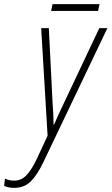

<svg xmlns="http://www.w3.org/2000/svg" viewBox="-130 -665 539 928"><path d="M-62 243Q-78 243 -90.5 240Q-103 237 -110 233L-106 198Q-97 203 -86 205.5Q-75 208 -61 208Q-28 208 -4 184Q20 160 46 107L100 -9L69 -529H106L124 -170Q126 -143 127.5 -114Q129 -85 129 -62H131Q141 -85 154 -114Q167 -143 179 -167L350 -529H389L80 118Q50 181 18.5 212Q-13 243 -62 243ZM117 -612 124 -645H351L344 -612Z"/></svg>

Font: Noto Sans Condensed ExtraLight
Style: Italic
Weight: 200
Width: 3
Italic angle: -12°
Designer: Monotype Design Team
Foundry: Monotype Imaging Inc.
Version: Version 2.013; ttfautohint (v1.8.4.7-5d5b)